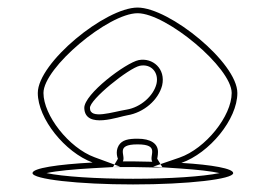

<svg xmlns="http://www.w3.org/2000/svg" viewBox="-20 -732 732 508"><path d="M66 -274C66 -258 186 -244 332 -244C478 -244 597 -258 597 -274C597 -286 542 -296 460 -301C534 -327 608 -416 608 -486C608 -566 428 -712 344 -712C259 -712 80 -566 80 -486C80 -418 152 -329 225 -302C132 -297 66 -287 66 -274ZM95 -486C95 -553 267 -697 344 -697C420 -697 593 -553 593 -486C593 -425 524 -339 455 -315L385 -291L459 -286C503 -283 539 -279 561 -274C516 -265 431 -259 332 -259C233 -259 146 -265 103 -274C130 -280 174 -284 226 -287L298 -291L230 -316C162 -341 95 -427 95 -486ZM203 -446C205 -389 296 -424 317 -427C360 -434 399 -467 409 -506C419 -550 384 -580 347 -573C313 -566 202 -483 203 -446ZM218 -446C216 -468 321 -552 350 -558C380 -564 401 -540 394 -510C386 -478 352 -448 315 -442C278 -436 218 -415 218 -446ZM279 -290 292 -312C292 -312 284 -330 294 -347C303 -362 320 -365 344 -365C379 -365 398 -352 398 -330C398 -320 396 -314 396 -312L410 -289H383C365 -289 349 -290 332 -290ZM305 -305H332C350 -305 366 -304 383 -304C373 -320 405 -350 344 -350C283 -350 314 -321 305 -305Z"/></svg>

Font: Ampere
Style: OuLn
Weight: 400
Version: Version 1